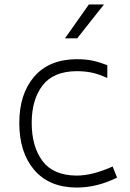

<svg xmlns="http://www.w3.org/2000/svg" viewBox="-20 -829 586 866"><path d="M67 0ZM67 -274Q67 -405 134 -483Q201 -561 325 -562Q367 -562 397.5 -555.5Q428 -549 464 -535V-477Q428 -494 396 -501Q364 -508 325 -508Q220 -507 171.5 -443Q123 -379 123 -275Q123 -168 171.5 -103Q220 -38 325 -37Q397 -37 488 -78L508 -28Q418 17 325 17Q201 16 134 -63Q67 -142 67 -274ZM381 -809H449L328 -656H273Z"/></svg>

Font: Biryani UltraLight
Style: Regular
Weight: 250
Designer: Dan Reynolds and Mathieu Réguer
Foundry: Dan Reynolds and Mathieu Réguer
Version: Version 1.003; ttfautohint (v1.1) -l 5 -r 5 -G 72 -x 0 -D la